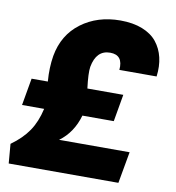

<svg xmlns="http://www.w3.org/2000/svg" viewBox="-84 -835 840 915"><g transform="rotate(10 335.5 -377.0)"><path d="M139.2 -537.1Q157.7 -641.1 236.3 -700Q314.9 -758.8 425.8 -758.8Q486.8 -758.8 532 -741Q577.1 -723.1 602.5 -691.4Q627.9 -659.7 637.7 -617.9Q647.5 -576.2 641.1 -525.9H460.9Q467.8 -599.1 403.8 -599.1Q336.9 -599.1 321.8 -516.1Q316.9 -485.4 326.2 -412.1H500L477.1 -280.8H325.2Q300.8 -195.3 235.8 -147.9H577.1L549.8 4.9H19L11.2 -88.9Q64.9 -127.4 95.2 -171.9Q125.5 -216.3 140.1 -280.8H33.2L56.2 -412.1H134.8Q129.4 -478.5 139.2 -537.1Z"/></g></svg>

Font: Poppins ExtraBold
Style: Italic
Weight: 800
Italic angle: -10°
Designer: Ninad Kale (Devanagari), Jonny Pinhorn (Latin)
Foundry: Indian Type Foundry
Version: Version 3.200;PS 1.000;hotconv 16.6.54;makeotf.lib2.5.65590